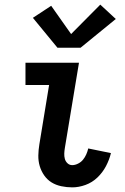

<svg xmlns="http://www.w3.org/2000/svg" viewBox="-20 -801 540 829"><path d="M292 8Q268 8 244.5 3Q221 -2 202.5 -13.5Q184 -25 171 -43.5Q158 -62 151.5 -84Q145 -106 145.5 -130Q146 -154 150 -178L192 -434H90V-530H321L260 -162Q258 -150 257.5 -138Q257 -126 260 -115Q263 -104 271.5 -96Q280 -88 292 -88Q304 -88 317 -94.5Q330 -101 338.5 -111.5Q347 -122 352.5 -134.5Q358 -147 361 -160L459 -140Q452 -111 437.5 -83.5Q423 -56 400.5 -34.5Q378 -13 349 -2.5Q320 8 292 8ZM228 -595 122 -724 201 -776 287 -654 413 -781 480 -719 328 -595Z"/></svg>

Font: Iosevka Slab
Style: Bold Italic
Weight: 700
Italic angle: -9°
Monospace: yes
Designer: Belleve Invis
Foundry: Belleve Invis
Version: Version 11.1.0; ttfautohint (v1.8.3)